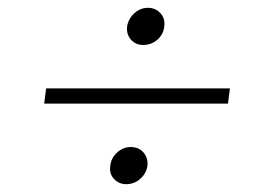

<svg xmlns="http://www.w3.org/2000/svg" viewBox="-20 -581 680 491"><path d="M93 -316 98 -355H568L563 -316ZM305 -513Q308 -533 323.5 -547Q339 -561 358 -561Q378 -561 390.5 -547Q403 -533 400 -513Q398 -493 382.5 -479.5Q367 -466 346 -466Q327 -466 315 -479.5Q303 -493 305 -513ZM262 -157Q264 -177 279.5 -191Q295 -205 314 -205Q335 -205 347 -191Q359 -177 357 -157Q354 -137 338.5 -123.5Q323 -110 303 -110Q284 -110 271.5 -123.5Q259 -137 262 -157Z"/></svg>

Font: Aleo Light
Style: Italic
Weight: 300
Italic angle: -7°
Designer: Alessio Laiso
Foundry: Alessio Laiso
Version: Version 2.001;gftools[0.9.29]